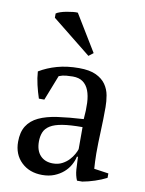

<svg xmlns="http://www.w3.org/2000/svg" viewBox="-87 -828 679 901"><g transform="rotate(10 252.5 -377.5)"><path d="M39 0ZM410 -131Q410 -109 411 -93Q412 -77 413 -59L482 -49V-28Q457 -15 426.5 -5Q396 5 368 10H343Q333 -13 331 -40.5Q329 -68 328 -101H323Q319 -81 307.5 -60.5Q296 -40 277.5 -24Q259 -8 234 2Q209 12 177 12Q116 12 77.5 -25Q39 -62 39 -122Q39 -168 57.5 -197.5Q76 -227 112 -244Q148 -261 201 -268.5Q254 -276 324 -280Q328 -323 326.5 -357.5Q325 -392 315.5 -416.5Q306 -441 287.5 -454.5Q269 -468 239 -468Q225 -468 207.5 -466.5Q190 -465 173 -458L126 -338H100Q90 -368 82.5 -400Q75 -432 73 -463Q111 -486 157.5 -499Q204 -512 261 -512Q312 -512 342.5 -497.5Q373 -483 389 -460Q405 -437 410 -409Q415 -381 415 -353Q415 -293 412.5 -237.5Q410 -182 410 -131ZM217 -50Q242 -50 261 -60Q280 -70 293 -84Q306 -98 314 -112.5Q322 -127 325 -137V-242Q267 -242 230 -236Q193 -230 172 -217Q151 -204 143 -184.5Q135 -165 135 -140Q135 -97 157 -73.5Q179 -50 217 -50ZM316 -593 294 -576 108 -725V-745Q114 -750 127.5 -754.5Q141 -759 157 -762Q173 -765 187.5 -766.5Q202 -768 210 -767Z"/></g></svg>

Font: PT Serif
Style: Regular
Weight: 400
Designer: A.Korolkova, O.Umpeleva, V.Yefimov
Foundry: ParaType Ltd
Version: Version 1.000W OFL; ttfautohint (v1.6)